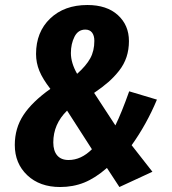

<svg xmlns="http://www.w3.org/2000/svg" viewBox="-20 -730 688 767"><path d="M329.1 -710Q406.7 -710 450.9 -669.7Q495.1 -629.4 495.1 -565.9Q495.1 -531.7 485.4 -502.2Q475.6 -472.7 455.8 -447.5Q436 -422.4 412.8 -402.1Q389.6 -381.8 356 -358.9L440.9 -229Q465.8 -279.8 496.1 -365.2L606.9 -332Q565.9 -233.9 505.9 -149.9L588.9 -43.9L457 17.1L407.2 -59.1Q360.8 -18.6 316.4 -0.7Q272 17.1 220.2 17.1Q138.7 17.1 88.9 -30Q39.1 -77.1 39.1 -150.9Q39.1 -217.8 73.7 -270.5Q108.4 -323.2 181.2 -375Q150.4 -414.6 137.2 -447Q124 -479.5 124 -514.2Q124 -602.1 180.4 -656Q236.8 -710 329.1 -710ZM320.8 -611.8Q292 -611.8 277.6 -583.3Q263.2 -554.7 263.2 -518.1Q263.2 -478.5 288.1 -435.1Q324.2 -467.3 340.6 -497.1Q356.9 -526.9 356.9 -566.9Q356.9 -587.9 347.7 -599.9Q338.4 -611.8 320.8 -611.8ZM248 -288.1Q192.9 -234.4 192.9 -161.1Q192.9 -127.4 208.5 -109.1Q224.1 -90.8 253.9 -90.8Q304.2 -90.8 347.2 -133.8Z"/></svg>

Font: Fira Sans Compressed
Style: Bold Italic
Weight: 700
Width: 3
Italic angle: -8°
Designer: Carrois Corporate & Edenspiekermann AG
Foundry: Carrois Corporate GbR & Edenspiekermann AG
Version: Version 4.203;PS 004.203;hotconv 1.0.88;makeotf.lib2.5.64775